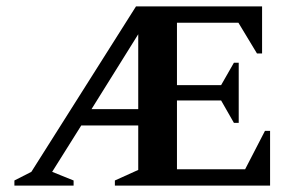

<svg xmlns="http://www.w3.org/2000/svg" viewBox="-20 -580 923 600"><path d="M25 0V-16L78 -43L405 -560H799V-413H783L725 -509H533V-314H671L711 -384H726V-196H711L671 -266H533V-51H746L808 -171H824V0H339V-16L412 -49V-188H234L143 -43L210 -16V0ZM266 -239H412V-473Z"/></svg>

Font: Spectral SC SemiBold
Style: Regular
Weight: 600
Designer: Jean-Baptiste Levee
Foundry: Production Type
Version: Version 2.001